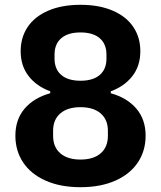

<svg xmlns="http://www.w3.org/2000/svg" viewBox="-20 -766 670 799"><path d="M44 -201Q44 -269 82.5 -314Q121 -359 189 -378V-386Q132 -407 99 -449.5Q66 -492 66 -553Q66 -610 95 -653.5Q124 -697 180.5 -721.5Q237 -746 315 -746Q393 -746 449.5 -721.5Q506 -697 535 -653.5Q564 -610 564 -553Q564 -492 531 -449.5Q498 -407 441 -386V-378Q509 -359 547.5 -314Q586 -269 586 -201Q586 -139 554 -90.5Q522 -42 460.5 -14.5Q399 13 315 13Q231 13 169.5 -14.5Q108 -42 76 -90.5Q44 -139 44 -201ZM423 -522V-539Q423 -583 395 -607Q367 -631 315 -631Q263 -631 235 -607Q207 -583 207 -539V-522Q207 -478 235 -454Q263 -430 315 -430Q367 -430 395 -454Q423 -478 423 -522ZM429 -201V-222Q429 -268 399 -294Q369 -320 315 -320Q261 -320 231 -294Q201 -268 201 -222V-201Q201 -154 231 -128Q261 -102 315 -102Q369 -102 399 -128Q429 -154 429 -201Z"/></svg>

Font: IBM Plex Sans JP
Style: Bold
Weight: 700
Designer: Mike Abbink; Paul van der Laan; Pieter van Rosmalen; Wujin Sim; Yejin Wi; Jinhee Kim; Boomi Park; Yona Kim; Kichan Ma
Foundry: Sandoll Inc.
Version: Version 1.001